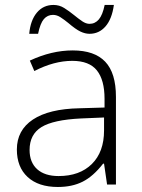

<svg xmlns="http://www.w3.org/2000/svg" viewBox="-20 -743 570 773"><path d="M411.1 0 398.9 -84H395Q355 -32.7 312.7 -11.5Q270.5 9.8 212.9 9.8Q134.8 9.8 91.3 -30.3Q47.9 -70.3 47.9 -141.1Q47.9 -218.8 112.5 -261.7Q177.2 -304.7 299.8 -307.1L400.9 -310.1V-345.2Q400.9 -420.9 370.1 -459.5Q339.4 -498 271 -498Q197.3 -498 118.2 -457L100.1 -499Q187.5 -540 272.9 -540Q360.4 -540 403.6 -494.6Q446.8 -449.2 446.8 -353V0ZM215.8 -34.2Q300.8 -34.2 349.9 -82.8Q398.9 -131.3 398.9 -217.8V-270L306.2 -266.1Q194.3 -260.7 146.7 -231.2Q99.1 -201.7 99.1 -139.2Q99.1 -89.4 129.6 -61.8Q160.2 -34.2 215.8 -34.2ZM340.3 -606.9Q322.8 -606.9 303.7 -616Q284.7 -625 254.4 -650.9Q238.8 -663.6 223.9 -673.3Q209 -683.1 193.4 -683.1Q171.4 -683.1 156.7 -666.3Q142.1 -649.4 133.3 -606.9H97.7Q102.5 -661.1 128.4 -692.1Q154.3 -723.1 195.3 -723.1Q218.8 -723.1 238.3 -710.9Q257.8 -698.7 278.3 -682.1Q294.9 -668.5 310.5 -657.7Q326.2 -647 340.3 -647Q362.8 -647 377.9 -664.8Q393.1 -682.6 401.4 -723.1H438.5Q430.7 -666.5 404.8 -636.7Q378.9 -606.9 340.3 -606.9Z"/></svg>

Font: CAA NEO Sans Light
Style: Regular
Weight: 300
Version: Version 1.10